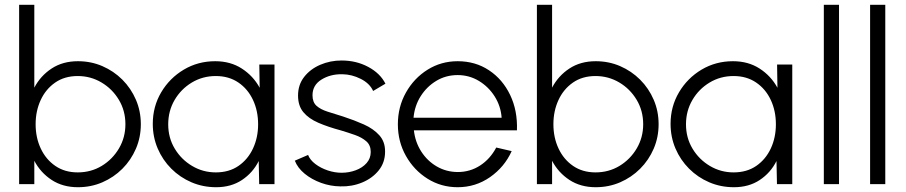

<svg xmlns="http://www.w3.org/2000/svg" viewBox="-20 -770 3788 803"><path d="M306 -514Q360.5 -514 408 -493.5Q455.5 -473 491.8 -436.8Q528 -400.5 548.5 -352.8Q569 -305 569 -250.5Q569 -196 548.5 -148.2Q528 -100.5 491.8 -64.2Q455.5 -28 408 -7.5Q360.5 13 306 13Q242.5 13 196 -17.5Q149.5 -48 123.5 -97.5V0H60V-750H123.5V-403.5Q149.5 -453 196 -483.5Q242.5 -514 306 -514ZM305 -49Q360.5 -49 405.5 -76.2Q450.5 -103.5 477.5 -149.2Q504.5 -195 504.5 -250.5Q504.5 -307 477 -352.8Q449.5 -398.5 404.2 -425.2Q359 -452 305 -452Q250 -452 210.5 -424.5Q171 -397 150 -351.2Q129 -305.5 129 -250.5Q129 -194.5 150.5 -148.8Q172 -103 211.5 -76Q251 -49 305 -49Z M1064.5 -500H1128V0H1064L1062 -96.5Q1037.5 -47.5 992 -17.2Q946.5 13 884 13Q829 13 781 -7.5Q733 -28 696.5 -64.5Q660 -101 639.5 -149Q619 -197 619 -252Q619 -324.5 654.2 -384Q689.5 -443.5 748.8 -478.8Q808 -514 880 -514Q944 -514 991.5 -483.2Q1039 -452.5 1066 -403ZM882.5 -49Q938 -49 977.5 -76.2Q1017 -103.5 1038.2 -149.2Q1059.5 -195 1059.5 -250Q1059.5 -306.5 1038 -352.2Q1016.5 -398 976.8 -425Q937 -452 882.5 -452Q827.5 -452 782.2 -424.8Q737 -397.5 710.2 -351.8Q683.5 -306 683.5 -250Q683.5 -193.5 711 -148Q738.5 -102.5 783.8 -75.8Q829 -49 882.5 -49Z M1403.5 9.5Q1362 9 1322.8 -5.2Q1283.5 -19.5 1254.2 -43.5Q1225 -67.5 1213 -98L1268.5 -122Q1276.5 -101 1299 -84Q1321.5 -67 1350.8 -57.2Q1380 -47.5 1408.5 -47.5Q1440 -47.5 1468 -58Q1496 -68.5 1513.2 -88Q1530.5 -107.5 1530.5 -134.5Q1530.5 -163 1511.8 -179.2Q1493 -195.5 1464.5 -205.5Q1436 -215.5 1406 -224.5Q1352 -239 1311.5 -256.5Q1271 -274 1248.8 -300.8Q1226.5 -327.5 1226.5 -370.5Q1226.5 -415.5 1252 -448.2Q1277.5 -481 1319.2 -499Q1361 -517 1408.5 -517Q1470 -517 1520 -490.2Q1570 -463.5 1592 -420L1540.5 -389.5Q1526.5 -421 1489 -440Q1451.5 -459 1412 -459.5Q1362 -460.5 1324.5 -437.2Q1287 -414 1287 -371.5Q1287 -342.5 1303.8 -327.5Q1320.5 -312.5 1349.5 -303.2Q1378.5 -294 1415.5 -282.5Q1461.5 -267.5 1501.8 -249.5Q1542 -231.5 1566.5 -204.2Q1591 -177 1590.5 -135.5Q1590.5 -90.5 1564 -57.5Q1537.5 -24.5 1494.8 -6.8Q1452 11 1403.5 9.5Z M1894 13Q1825 13 1768.2 -22.5Q1711.5 -58 1677.8 -117.8Q1644 -177.5 1644 -250Q1644 -323 1677.8 -383Q1711.5 -443 1768.2 -478.5Q1825 -514 1894 -514Q1968 -514 2025 -476.2Q2082 -438.5 2113.5 -373Q2145 -307.5 2142 -225H1711Q1716.5 -175.5 1742 -136Q1767.5 -96.5 1806.8 -73.8Q1846 -51 1894 -50.5Q1946 -50.5 1988 -77.8Q2030 -105 2055.5 -153L2120 -138Q2090 -71.5 2029.5 -29.2Q1969 13 1894 13ZM1709.5 -277.5H2078Q2074.5 -326 2049 -366.5Q2023.5 -407 1983 -431.5Q1942.5 -456 1894 -456Q1845 -456 1805 -432Q1765 -408 1739.5 -367.8Q1714 -327.5 1709.5 -277.5Z M2471.5 -514Q2526 -514 2573.5 -493.5Q2621 -473 2657.2 -436.8Q2693.5 -400.5 2714 -352.8Q2734.5 -305 2734.5 -250.5Q2734.5 -196 2714 -148.2Q2693.5 -100.5 2657.2 -64.2Q2621 -28 2573.5 -7.5Q2526 13 2471.5 13Q2408 13 2361.5 -17.5Q2315 -48 2289 -97.5V0H2225.5V-750H2289V-403.5Q2315 -453 2361.5 -483.5Q2408 -514 2471.5 -514ZM2470.5 -49Q2526 -49 2571 -76.2Q2616 -103.5 2643 -149.2Q2670 -195 2670 -250.5Q2670 -307 2642.5 -352.8Q2615 -398.5 2569.8 -425.2Q2524.5 -452 2470.5 -452Q2415.5 -452 2376 -424.5Q2336.5 -397 2315.5 -351.2Q2294.5 -305.5 2294.5 -250.5Q2294.5 -194.5 2316 -148.8Q2337.5 -103 2377 -76Q2416.5 -49 2470.5 -49Z M3230 -500H3293.5V0H3229.5L3227.5 -96.5Q3203 -47.5 3157.5 -17.2Q3112 13 3049.5 13Q2994.5 13 2946.5 -7.5Q2898.5 -28 2862 -64.5Q2825.5 -101 2805 -149Q2784.5 -197 2784.5 -252Q2784.5 -324.5 2819.8 -384Q2855 -443.5 2914.2 -478.8Q2973.5 -514 3045.5 -514Q3109.5 -514 3157 -483.2Q3204.5 -452.5 3231.5 -403ZM3048 -49Q3103.5 -49 3143 -76.2Q3182.5 -103.5 3203.8 -149.2Q3225 -195 3225 -250Q3225 -306.5 3203.5 -352.2Q3182 -398 3142.2 -425Q3102.5 -452 3048 -452Q2993 -452 2947.8 -424.8Q2902.5 -397.5 2875.8 -351.8Q2849 -306 2849 -250Q2849 -193.5 2876.5 -148Q2904 -102.5 2949.2 -75.8Q2994.5 -49 3048 -49Z M3425.5 0V-750H3489V0Z M3619 0V-750H3682.5V0Z"/></svg>

Font: Urbanist Light
Style: Regular
Weight: 300
Designer: Corey Hu
Foundry: Corey Hu
Version: Version 1.330; ttfautohint (v1.8.4.7-5d5b)